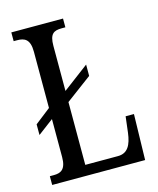

<svg xmlns="http://www.w3.org/2000/svg" viewBox="-108 -791 716 868"><g transform="rotate(-15 249.5 -357.0)"><path d="M28 0H463L468 -214H429L420 -139C413 -84 395 -49 349 -49H196V-343L317 -433V-486L196 -395V-606C196 -662 215 -673 253 -673H270V-714H28V-673H44C79 -673 104 -662 104 -603V-340L31 -283V-233L104 -288V-110C104 -52 79 -41 47 -41H28Z"/></g></svg>

Font: Noto Serif Georgian ExtraCondensed
Style: Regular
Weight: 400
Width: 2
Designer: Monotype Design Team, Akaki Razmadze
Foundry: Google LLC
Version: Version 2.003